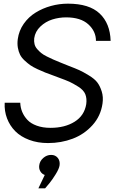

<svg xmlns="http://www.w3.org/2000/svg" viewBox="-20 -780 668 1060"><path d="M245.1 9.8Q188 9.8 141.1 -7.8Q94.2 -25.4 64.2 -55.7Q34.2 -85.9 18.8 -126.5Q3.4 -167 5.9 -212.9H91.8Q92.8 -186 102.5 -162.4Q112.3 -138.7 131.1 -118.4Q149.9 -98.1 182.9 -86.2Q215.8 -74.2 258.8 -74.2Q337.9 -74.2 391.8 -107.9Q445.8 -141.6 456.1 -205.1Q460.4 -236.3 450.9 -259.8Q441.4 -283.2 411.6 -301.8Q381.8 -320.3 362.8 -328.9Q343.8 -337.4 298.3 -354Q282.7 -359.9 274.9 -362.8Q246.6 -373 229.7 -379.6Q212.9 -386.2 187.5 -397.9Q162.1 -409.7 147.5 -419.9Q132.8 -430.2 116 -445.8Q99.1 -461.4 90.8 -478Q82.5 -494.6 78.6 -516.6Q74.7 -538.6 78.1 -564Q84.5 -610.8 111.1 -648.7Q137.7 -686.5 176.5 -710.4Q215.3 -734.4 261.2 -747.1Q307.1 -759.8 355 -759.8Q472.7 -759.8 530.3 -705.3Q587.9 -650.9 590.8 -554.2H509.8Q509.8 -607.4 467.5 -645.8Q425.3 -684.1 345.2 -684.1Q305.7 -684.1 268.6 -672.4Q231.4 -660.6 202.9 -633.5Q174.3 -606.4 168.9 -568.8Q167 -551.3 170.7 -536.4Q174.3 -521.5 185.3 -509Q196.3 -496.6 207.5 -487.3Q218.8 -478 239 -468Q259.3 -458 273.4 -451.7Q287.6 -445.3 312 -435.5Q324.2 -430.7 330.1 -428.2Q339.4 -424.3 357.9 -417Q397.5 -401.9 418 -392.6Q438.5 -383.3 470.2 -364Q502 -344.7 516.8 -325.4Q531.7 -306.2 541.5 -275.4Q551.3 -244.6 545.9 -208Q536.1 -139.6 490.7 -89.1Q445.3 -38.6 381.6 -14.4Q317.9 9.8 245.1 9.8ZM227.1 186Q210.9 180.2 202.4 165.3Q193.8 150.4 196.8 131.8Q199.7 108.9 219 92Q238.3 75.2 262.2 75.2Q285.2 75.2 298.6 91.3Q312 107.4 309.1 131.8Q306.6 150.9 288.1 180.9Q269.5 210.9 254.4 229.7Q239.3 248.5 229 259.8H191.9Z"/></svg>

Font: Oakes Grotesk
Style: Italic
Weight: 400
Italic angle: -8°
Designer: Samuel Oakes
Foundry: Samuel Oakes
Version: Version 1.000;PS 001.000;hotconv 1.0.88;makeotf.lib2.5.64775